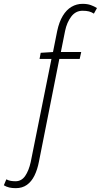

<svg xmlns="http://www.w3.org/2000/svg" viewBox="-133 -751 525 1000"><path d="M-51 229Q-70 229 -85 225.5Q-100 222 -113 214L-100 183Q-89 189 -77 191Q-65 193 -52 193Q-21 193 -2 165.5Q17 138 27 93L135 -444H73L79 -476L143 -480L165 -590Q175 -637 194 -668.5Q213 -700 239.5 -715.5Q266 -731 297 -731Q322 -731 340 -724.5Q358 -718 372 -709L356 -680Q344 -688 330.5 -691.5Q317 -695 297 -695Q261 -695 238 -664.5Q215 -634 206 -590L184 -480H290L282 -444H176L70 90Q62 132 46.5 163.5Q31 195 7 212Q-17 229 -51 229Z"/></svg>

Font: Source Sans 3 Light
Style: Italic
Weight: 300
Italic angle: -11°
Designer: Paul D. Hunt
Foundry: Adobe
Version: Version 3.046;hotconv 1.0.118;makeotfexe 2.5.65603